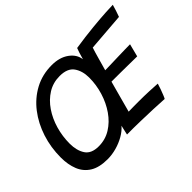

<svg xmlns="http://www.w3.org/2000/svg" viewBox="-126 -937 1240 1240"><g transform="rotate(-45 493.5 -317.0)"><path d="M258.5 25.5Q182.5 25.5 137.2 -3Q92 -31.5 72 -81.5Q52 -131.5 52 -196Q52 -288 79 -371.2Q106 -454.5 156.2 -519.8Q206.5 -585 276.5 -622.5Q346.5 -660 432.5 -660Q503.5 -660 549.8 -626.8Q596 -593.5 602 -544Q609 -570.5 616 -591.2Q623 -612 627 -622Q718 -636 794.8 -643.5Q871.5 -651 922.5 -653.8Q973.5 -656.5 987 -656.5Q981 -633.5 974.5 -614.5Q968 -595.5 960 -573L700 -552.5Q696 -541 689.5 -519Q683 -497 676 -472Q669 -447 662.8 -425Q656.5 -403 653.5 -392Q668 -392 699 -393Q730 -394 766.8 -395Q803.5 -396 836 -396.8Q868.5 -397.5 885.5 -397.5L863 -309.5Q855.5 -309.5 833 -309.8Q810.5 -310 780.2 -310.5Q750 -311 719.2 -311.2Q688.5 -311.5 664.2 -311.5Q640 -311.5 630 -311.5Q616 -259.5 600.5 -203.2Q585 -147 571.5 -96Q589.5 -96.5 615.8 -96.8Q642 -97 663.5 -97Q712 -97 760.2 -95Q808.5 -93 832.5 -91Q828 -74 820.2 -52.8Q812.5 -31.5 805.2 -13.5Q798 4.5 794 10.5Q752.5 8 696.2 5.5Q640 3 585.5 2Q556.5 1 519.5 0.8Q482.5 0.5 459.5 1Q463 -15 466.8 -31.5Q470.5 -48 474.5 -64.5Q452 -38 416.8 -17.8Q381.5 2.5 340.2 14Q299 25.5 258.5 25.5ZM277 -74Q337.5 -74 387 -104.8Q436.5 -135.5 472.2 -187Q508 -238.5 527.5 -302.2Q547 -366 547 -432Q547 -492.5 518.5 -533.2Q490 -574 419 -574Q358.5 -574 310 -543.8Q261.5 -513.5 227 -462.8Q192.5 -412 174.2 -348.8Q156 -285.5 156 -219.5Q156 -156 182.8 -115Q209.5 -74 277 -74Z"/></g></svg>

Font: Grandstander
Style: Italic
Weight: 400
Italic angle: -15°
Designer: Tyler Finck
Foundry: Etcetera Type Co
Version: Version 1.200; ttfautohint (v1.8.3)